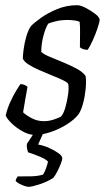

<svg xmlns="http://www.w3.org/2000/svg" viewBox="-20 -520 404 740"><path d="M114 0Q92 0 67.5 -13.5Q43 -27 24.5 -45Q6 -63 2 -75Q8 -101 19 -125.5Q30 -150 41.5 -169Q53 -188 59 -196Q76 -195 86 -185Q83 -168 78 -140.5Q73 -113 69 -87Q83 -74 104 -63.5Q125 -53 148 -53Q168 -53 185 -58.5Q202 -64 214 -70Q224 -79 231.5 -104.5Q239 -130 242.5 -156.5Q246 -183 243 -196Q241 -202 223.5 -210.5Q206 -219 181 -229Q156 -239 131 -250Q106 -261 88.5 -272.5Q71 -284 68 -295Q68 -306 71 -329.5Q74 -353 81 -378Q88 -403 99 -419Q109 -430 135.5 -449.5Q162 -469 199 -484.5Q236 -500 278 -500Q290 -500 310.5 -489.5Q331 -479 347.5 -466Q364 -453 364 -444Q364 -436 356.5 -413Q349 -390 338 -365.5Q327 -341 318 -328Q307 -328 299.5 -331Q292 -334 288 -338Q288 -361 288.5 -390Q289 -419 287 -436Q278 -440 265 -441.5Q252 -443 240 -443Q214 -443 193 -437.5Q172 -432 166 -429Q156 -414 147.5 -382.5Q139 -351 139 -320Q148 -311 172 -301Q196 -291 224 -279.5Q252 -268 276 -255Q300 -242 310 -227Q313 -205 310 -176Q307 -147 300 -121Q293 -95 283 -80Q267 -59 237.5 -40.5Q208 -22 175 -11Q142 0 114 0ZM91 200Q80 200 61.5 191.5Q43 183 40 176Q42 170 43.5 167.5Q45 165 48 160Q78 160 101.5 159.5Q125 159 146 153Q152 144 157.5 128.5Q163 113 165 103Q158 94 133 83.5Q108 73 88 67Q87 63 84.5 53.5Q82 44 84 34Q94 19 106 0.5Q118 -18 133 -37H160L127 37Q149 41 170 50.5Q191 60 205.5 70.5Q220 81 220 90Q220 97 214 112Q208 127 200 142.5Q192 158 185 166Q161 181 132 190.5Q103 200 91 200Z"/></svg>

Font: Texturina 72pt 72pt Light
Style: Italic
Weight: 300
Italic angle: -11°
Designer: Guillermo Torres Carreño
Foundry: Omnibus-Type
Version: Version 1.002; ttfautohint (v1.8.3)